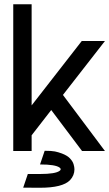

<svg xmlns="http://www.w3.org/2000/svg" viewBox="-20 -718 519 913"><path d="M479 0H370.1L223.6 -194.8L130.4 -74.7V0H43V-697.8H130.4V-216.8L368.7 -522.9H479L279.3 -266.6ZM170.4 174.8 90.3 174.3 112.3 109.4H170.4Q243.7 109.4 263.7 94.2Q268.6 90.8 268.6 86.9Q268.6 82.5 263.7 79.1Q243.7 64 170.4 64L192.4 -1Q225.6 -1 241.2 2.2Q256.8 5.4 273.9 11.7Q299.8 21.5 312.7 35.2Q325.7 48.8 329.8 62.7Q334 76.7 334 86.9Q334 116.2 313 138.7Q277.8 174.8 170.4 174.8Z"/></svg>

Font: Qaz
Style: Regular
Weight: 400
Designer: GGBotNet
Foundry: f0n7
Version: 0.70